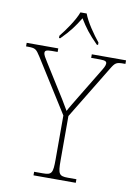

<svg xmlns="http://www.w3.org/2000/svg" viewBox="-111 -995 757 1060"><g transform="rotate(10 267.5 -465.5)"><path d="M160 -784V-771H167C217 -821 239 -852 269 -901C299 -852 322 -821 372 -771H379V-784C348 -822 303 -886 287 -931H252C236 -886 191 -822 160 -784ZM153 0H390V-20H342C292 -20 286 -31 286 -108V-356L466 -652C489 -690 495 -694 538 -694H546V-714H354V-694H403C437 -694 441 -687 441 -677C441 -665 432 -650 419 -629L325 -474C300 -432 281 -402 271 -382C249 -421 223 -462 197 -503L118 -629C105 -650 95 -665 95 -677C95 -687 99 -694 133 -694H166V-714H-11V-694H-2C41 -694 46 -690 71 -651L258 -354V-108C258 -31 252 -20 202 -20H153Z"/></g></svg>

Font: Noto Serif Sinhala Thin
Style: Regular
Weight: 100
Designer: Jelle Bosma - Monotype Design Team
Foundry: Monotype Imaging Inc.
Version: Version 2.007